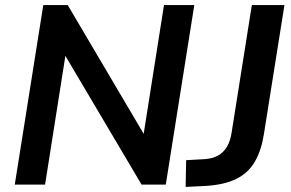

<svg xmlns="http://www.w3.org/2000/svg" viewBox="-20 -725 1141 754"><path d="M38 0 150 -705H246L564 -166H539L624 -705H743L631 0H536L217 -539H242L157 0ZM709 9 711 -96 783 -100Q814 -102 836 -114Q858 -126 871.5 -149Q885 -172 890 -207L969 -705H1097L1016 -196Q1006 -134 981 -90.5Q956 -47 910 -23.5Q864 0 791 5Z"/></svg>

Font: Nunito Sans 12pt
Style: Bold Italic
Weight: 700
Italic angle: -9°
Designer: Vernon Adams
Foundry: Vernon Adams
Version: Version 3.101;gftools[0.9.27]